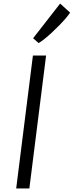

<svg xmlns="http://www.w3.org/2000/svg" viewBox="-20 -1059 414 1079"><path d="M145 0H71L165 -747H239ZM197 -817 166 -844 318 -1039 374 -988Q366 -975.5 350.2 -957Q334.5 -938.5 314 -917.5Q293.5 -896.5 272 -876.5Q250.5 -856.5 230.8 -840.8Q211 -825 197 -817Z"/></svg>

Font: Merriweather Sans Variable Regular
Style: Italic
Weight: 300
Italic angle: -8°
Designer: Eben Sorkin
Foundry: Eben Sorkin
Version: Version 2.001